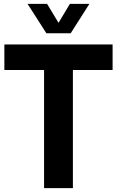

<svg xmlns="http://www.w3.org/2000/svg" viewBox="-20 -969 602 989"><path d="M207 0V-608.5H2.5V-740H560V-608.5H355.5V0ZM340 -949H440.5L344 -797.5H219L122 -949H222.5L281.5 -851.5Z"/></svg>

Font: Encode Sans Condensed
Style: Bold
Weight: 700
Width: 3
Designer: Multiple Designers
Foundry: Impallari Type
Version: Version 2.000